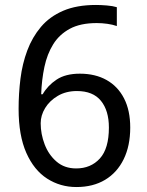

<svg xmlns="http://www.w3.org/2000/svg" viewBox="-20 -744 591 774"><path d="M288 10Q223 10 170 -24Q117 -58 86 -128Q55 -198 55 -305Q55 -367 62.5 -427Q70 -487 90 -540.5Q110 -594 145 -635.5Q180 -677 234.5 -700.5Q289 -724 367 -724Q386 -724 410.5 -722Q435 -720 451 -715V-639Q434 -645 412.5 -648Q391 -651 370 -651Q304 -651 261.5 -628Q219 -605 194.5 -565.5Q170 -526 159 -474Q148 -422 146 -364H152Q172 -399 208 -423Q244 -447 302 -447Q364 -447 409.5 -421.5Q455 -396 480 -347.5Q505 -299 505 -230Q505 -156 478.5 -102Q452 -48 403.5 -19Q355 10 288 10ZM287 -65Q346 -65 382.5 -105Q419 -145 419 -230Q419 -298 387 -337.5Q355 -377 290 -377Q246 -377 213 -357.5Q180 -338 162 -308.5Q144 -279 144 -247Q144 -204 160 -162Q176 -120 208 -92.5Q240 -65 287 -65Z"/></svg>

Font: usinhala05
Style: Book
Weight: 400
Designer: Jelle Bosma - Monotype Design Team
Foundry: Monotype Imaging Inc.
Version: Version 2.003